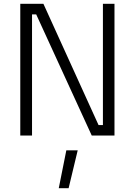

<svg xmlns="http://www.w3.org/2000/svg" viewBox="-20 -715 712 1013"><path d="M330 78H390L342 278H290ZM87 0V-695H209L500 -55H523V-695H584V0H464L171 -639H149V0Z"/></svg>

Font: Titillium Web[RUS by Daymarius]
Style: Regular
Weight: 300
Designer: Cyrillization by Daymarius
Foundry: Cyrillization by Daymarius
Version: Version 1.002 September 12, 2018